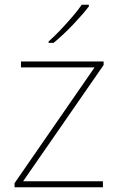

<svg xmlns="http://www.w3.org/2000/svg" viewBox="-20 -786 496 806"><path d="M412 0H41V-17L377 -503H68V-528H415V-513L77 -25H412ZM353 -759Q327 -725 286 -682Q245 -639 205 -606H184V-612Q207 -632 233.5 -660Q260 -688 284.5 -716.5Q309 -745 323 -766H353Z"/></svg>

Font: Noto Sans Thin
Style: Regular
Weight: 100
Designer: Monotype Design Team
Foundry: Monotype Imaging Inc.
Version: Version 2.007